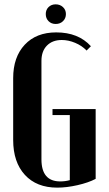

<svg xmlns="http://www.w3.org/2000/svg" viewBox="-20 -859 503 889"><path d="M191.9 -793.9Q191.9 -813.5 204.8 -826.2Q217.8 -838.9 237.8 -838.9Q257.8 -838.9 271.5 -826.2Q285.2 -813.5 285.2 -793.9Q285.2 -773.9 271.7 -761Q258.3 -748 237.8 -748Q217.8 -748 204.8 -761Q191.9 -773.9 191.9 -793.9ZM41 -497.1Q41 -594.7 94.5 -651.9Q147.9 -709 240.2 -709Q342.8 -709 400.9 -645L380.9 -625Q359.4 -647.5 328.1 -660.6Q296.9 -673.8 266.1 -673.8Q222.7 -673.8 197.3 -647.9Q171.9 -622.1 171.9 -577.1V-121.1Q171.9 -19 258.8 -19Q282.2 -19 303.2 -24.9V-326.2H223.1V-354H422.9V-30.8Q389.6 -13.2 339.1 -1.7Q288.6 9.8 245.1 9.8Q149.4 9.8 95.2 -49.3Q41 -108.4 41 -210.9Z"/></svg>

Font: Moniqa Black Heading
Style: Regular
Weight: 900
Designer: Rajesh Rajput
Foundry: Rajesh Rajput
Version: Version 1.000